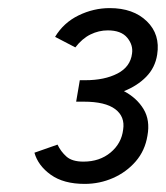

<svg xmlns="http://www.w3.org/2000/svg" viewBox="-20 -827 410 474"><path d="M189 -373Q137 -373 105.5 -395.5Q74 -418 65 -450L122 -470Q130 -453 144 -440.5Q158 -428 186 -428Q226 -428 253 -450.5Q280 -473 284 -507Q289 -539 264.5 -557.5Q240 -576 187 -576H168L175 -617L177 -629H191Q238 -629 270 -645.5Q302 -662 306 -695Q309 -716 294 -734Q279 -752 246 -752Q224 -752 203.5 -742Q183 -732 166 -710L116 -736Q137 -771 174 -789Q211 -807 251 -807Q309 -807 342.5 -774.5Q376 -742 368 -692Q363 -660 341 -637.5Q319 -615 286 -602Q318 -585 334.5 -557.5Q351 -530 344 -492Q338 -455 315 -428.5Q292 -402 259 -387.5Q226 -373 189 -373Z"/></svg>

Font: Figtree Light
Style: Italic
Weight: 300
Italic angle: -9.5°
Foundry: Erik Kennedy
Version: Version 2.001; ttfautohint (v1.8.4.7-5d5b);gftools[0.9.27]